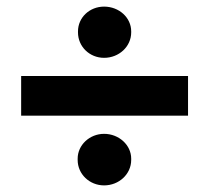

<svg xmlns="http://www.w3.org/2000/svg" viewBox="-20 -615 633 581"><path d="M295 -440C340 -440 377 -474 377 -517V-520C377 -562 340 -595 295 -595C251 -595 216 -562 216 -520V-517C216 -474 251 -440 295 -440ZM44 -265H549V-385H44ZM295 -54C340 -54 377 -88 377 -131V-135C377 -176 340 -210 295 -210C251 -210 215 -176 215 -135V-131C215 -88 251 -54 295 -54Z"/></svg>

Font: Fixel Display Bold
Style: Bold
Weight: 700
Designer: AlfaBravo + MacPaw
Foundry: Kyrylo Tkachov, Marchela Mozhyna, Serhii Makarenko, Maria Weinstein, Zakhar Kryvoshyya
Version: Version 1.211